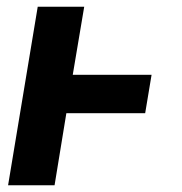

<svg xmlns="http://www.w3.org/2000/svg" viewBox="-20 -550 540 570"><path d="M4 0 92 -530H230L196 -328H430L411 -214H177L142 0Z"/></svg>

Font: Iosevka Curly Slab HvObl
Style: Regular
Weight: 900
Italic angle: -9°
Monospace: yes
Designer: Belleve Invis
Foundry: Belleve Invis
Version: Version 11.1.0; ttfautohint (v1.8.3)